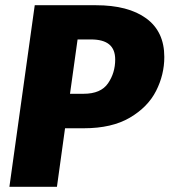

<svg xmlns="http://www.w3.org/2000/svg" viewBox="-20 -715 649 735"><path d="M609 -497Q609 -429 577.5 -367Q546 -305 477 -264.5Q408 -224 301 -224H229L198 0H16L113 -695H347Q471 -695 540 -644.5Q609 -594 609 -497ZM421 -487Q421 -526 398 -545Q375 -564 328 -564H277L248 -356H300Q366 -356 393.5 -396Q421 -436 421 -487Z"/></svg>

Font: Trujillo ExtraBold
Style: Italic
Weight: 800
Italic angle: -8°
Designer: Fira Sans original fonts by bBox Type GmbH, Carrois Corporate GbR, & Edenspiekermann AG / Changes by Cristiano Sobral
Foundry: Fira Sans original fonts by bBox Type GmbH, Carrois Corporate GbR, & Edenspiekermann AG / Changes by Cristiano Sobral
Version: Version 4.301;July 28, 2020;FontCreator 13.0.0.2655 64-bit